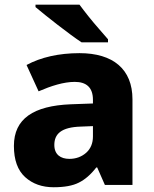

<svg xmlns="http://www.w3.org/2000/svg" viewBox="-20 -786 653 816"><path d="M130.9 -766.1V-755.9C172.9 -720.2 275.4 -639.6 326.7 -606H439V-619.1C428.2 -631.8 415.5 -646.5 400.4 -663.6C370.6 -697.3 339.4 -736.8 317.9 -766.1ZM317.9 -560.1C230 -560.1 153.3 -542.5 92.8 -509.8L144 -397.9C197.3 -420.9 250.5 -438 297.9 -438C346.2 -438 375 -415 375 -361.8V-346.2L280.8 -342.8C122.6 -336.4 39.1 -281.7 39.1 -166C39.1 -106 55.2 -62 86.9 -33.2C118.7 -4.4 159.2 9.8 208 9.8C253.4 9.8 289.1 3.4 314.9 -9.8C340.8 -22.5 365.7 -43.9 389.2 -74.2H393.1L425.8 0H543V-363.8C543 -492.2 460.4 -560.1 317.9 -560.1ZM375 -250V-206.1C375 -176.8 365.2 -153.8 346.2 -136.7C326.7 -119.6 302.7 -110.8 274.9 -110.8C237.8 -110.8 210.9 -128.9 210.9 -169.9C210.9 -216.8 240.2 -245.6 324.2 -248Z"/></svg>

Font: Noto Reveo Sans
Style: Regular
Weight: 800
Designer: Monotype Design Team
Foundry: Monotype Imaging Inc.
Version: Version 2.007